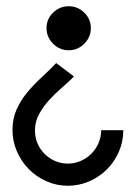

<svg xmlns="http://www.w3.org/2000/svg" viewBox="-20 -395 435 615"><path d="M217 -150Q199 -132 177.5 -113.5Q156 -95 137 -74Q118 -53 105 -29Q92 -5 92 23Q92 45 100 64Q108 83 122.5 97.5Q137 112 156 120.5Q175 129 197 129Q219 129 238.5 120.5Q258 112 272.5 97.5Q287 83 295.5 63.5Q304 44 304 22H375Q375 58 361 90.5Q347 123 322.5 147.5Q298 172 265.5 186Q233 200 197 200Q161 200 128.5 185.5Q96 171 72 146.5Q48 122 34 89.5Q20 57 20 21Q20 -15 33 -44Q46 -73 66.5 -98Q87 -123 112 -146Q137 -169 160 -193ZM200 -234Q171 -234 150 -255Q129 -276 129 -305Q129 -334 150 -354.5Q171 -375 200 -375Q229 -375 250 -354.5Q271 -334 271 -305Q271 -276 250 -255Q229 -234 200 -234Z"/></svg>

Font: Googee
Style: Regular
Weight: 400
Designer: Peter Wiegel
Foundry: CATFonts Peter Wiegel
Version: 1.000